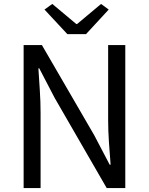

<svg xmlns="http://www.w3.org/2000/svg" viewBox="-20 -964 763 984"><path d="M101.1 0V-732.9H194.8L462.9 -271L542 -120.1H546.9Q542.5 -174.8 538.3 -234.9Q534.2 -294.9 534.2 -352.1V-732.9H622.1V0H526.9L259.8 -462.9L181.2 -613.8H176.8Q180.2 -558.6 184.1 -500.7Q188 -442.9 188 -384.8V0ZM325.2 -789.1 208 -915 248 -943.8 371.1 -840.8H375L498 -943.8L537.1 -915L420.9 -789.1Z"/></svg>

Font: Source Han Sans CN
Style: Regular
Weight: 400
Designer: Ryoko NISHIZUKA  (kana, bopomofo & ideographs); Paul D. Hunt (Latin, Greek & Cyrillic); Sandoll Communications , Soo-you
Foundry: Adobe
Version: Version 2.004;hotconv 1.0.118;makeotfexe 2.5.65603